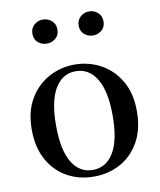

<svg xmlns="http://www.w3.org/2000/svg" viewBox="-88 -858 789 944"><g transform="rotate(-10 306.0 -386.0)"><path d="M305.2 16.1Q231.4 16.1 172.1 -16.8Q112.8 -49.8 77.9 -112.5Q43 -175.3 43 -265.1Q43 -354 79.6 -416Q116.2 -478 175.8 -510.5Q235.4 -543 305.2 -543Q375 -543 434.8 -510.7Q494.6 -478.5 531.2 -416.5Q567.9 -354.5 567.9 -265.1Q567.9 -174.8 532.7 -112.1Q497.6 -49.3 438 -16.6Q378.4 16.1 305.2 16.1ZM305.2 -17.1Q371.6 -17.1 409.2 -78.9Q446.8 -140.6 446.8 -263.2Q446.8 -385.3 409.2 -447.5Q371.6 -509.8 305.2 -509.8Q238.8 -509.8 201.4 -447.5Q164.1 -385.3 164.1 -263.2Q164.1 -140.6 201.4 -78.9Q238.8 -17.1 305.2 -17.1ZM189.9 -668Q165 -668 146.5 -683.8Q127.9 -699.7 127.9 -728Q127.9 -754.9 146.5 -771.5Q165 -788.1 189.9 -788.1Q215.3 -788.1 234.1 -771.5Q252.9 -754.9 252.9 -728Q252.9 -699.7 234.1 -683.8Q215.3 -668 189.9 -668ZM420.9 -668Q396.5 -668 377.7 -683.8Q358.9 -699.7 358.9 -728Q358.9 -754.9 377.7 -771.5Q396.5 -788.1 420.9 -788.1Q445.8 -788.1 464.4 -771.5Q482.9 -754.9 482.9 -728Q482.9 -699.7 464.4 -683.8Q445.8 -668 420.9 -668Z"/></g></svg>

Font: Source Han Serif TW SemiBold
Style: Regular
Weight: 600
Designer: Ryoko NISHIZUKA Ë•øÂ°öÊ∂ºÂ≠ê (kana & ideographs); Frank Grie√ühammer (Latin, Greek & Cyrillic); Wenlong ZHANG Âº†ÊñáÈæô 
Foundry: Adobe
Version: Version 2.003;hotconv 1.1.1;makeotfexe 2.6.0